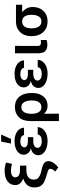

<svg xmlns="http://www.w3.org/2000/svg" viewBox="1104 -1924 1024 3271"><g transform="rotate(-90 1615.5 -289.0)"><path d="M480.5 -697.8 460.6 -595.5Q425.1 -605.1 400.9 -609.6Q376.8 -614 348.4 -614Q286.9 -614 258.2 -593Q229.4 -572.1 229.4 -540.1Q229.4 -505.3 258.7 -482.8Q288 -460.2 355.5 -460.2H429V-351.6H358.3Q276.3 -351.6 233.3 -319.6Q190.3 -287.6 190.3 -223Q190.3 -169.4 227.3 -141.7Q264.2 -114 313.2 -102.3L364.7 -90.6Q404.8 -81.7 436.8 -68.5Q468.8 -55.4 487.4 -32.1Q506 -8.9 505.3 31.6Q505 59.3 488.1 90Q471.2 120.7 446.6 147.9Q421.9 175.1 397.7 192.5L327.8 141Q375.4 90.9 375.4 56.1Q375.4 40.1 361.3 28.6Q347.3 17 314.6 8.2L284.1 -0.4Q214.1 -19.9 163.4 -42.1Q112.6 -64.3 85 -104.8Q57.5 -145.2 57.5 -218.8Q57.5 -288.7 97.7 -335.9Q137.8 -383.2 209.5 -405.5Q156.6 -424.4 127 -458.1Q97.3 -491.8 97.3 -538.4Q97.3 -624.3 162.8 -672.9Q228.3 -721.6 337.4 -721.6Q382.1 -721.6 416.2 -715.4Q450.3 -709.2 480.5 -697.8Z M914.8 -285.2V-233.7H841.6Q795.8 -233.7 763.7 -214.1Q731.5 -194.6 731.5 -159.4Q731.5 -130 761.5 -109.7Q791.5 -89.5 845.2 -89.5Q898.4 -89.5 926 -106.7Q953.5 -123.9 959.5 -158H1085.2Q1081.7 -104.4 1049.2 -66.8Q1016.7 -29.1 964.5 -9.6Q912.3 9.9 848.7 9.9Q779.8 9.9 725 -9.6Q670.1 -29.1 638.1 -64.6Q606.2 -100.1 605.8 -148.4Q606.2 -188.9 632.6 -223.9Q659.1 -258.9 723 -274.9Q664.4 -291.2 639.9 -324.8Q615.4 -358.3 615.1 -394.2Q615.4 -444.6 645.1 -479.9Q674.7 -515.3 727.3 -533.9Q779.8 -552.6 848 -552.6Q943.5 -552.6 1006.9 -510.1Q1070.3 -467.7 1076.3 -391.3H949.6Q944.6 -421.9 916.2 -437.9Q887.8 -453.8 842.7 -453.8Q794 -453.8 767.2 -434.3Q740.4 -414.8 740.1 -386.4Q740.4 -358.7 766.5 -342Q792.6 -325.3 841.6 -325.3H914.8ZM805 -613.3 838.1 -781.2H958.5L883.5 -613.3Z M1188.2 203.1V-285.5Q1188.2 -412.3 1253.9 -479.2Q1319.6 -546.2 1426.5 -546.2Q1509.9 -546.2 1562.9 -508.2Q1615.8 -470.2 1641 -405.9Q1666.2 -341.6 1665.8 -262.8V-252.8Q1666.2 -174.7 1639.9 -115.6Q1613.6 -56.5 1564.8 -23.3Q1516 9.9 1448.2 9.9Q1402 9.9 1369.1 -6.4Q1336.3 -22.7 1312.9 -52.2L1313.9 203.1ZM1312.1 -245.4Q1313.2 -212 1323.3 -177.4Q1333.5 -142.8 1357.8 -119.1Q1382.1 -95.5 1425.8 -95.5Q1468 -95.5 1492.7 -118.1Q1517.4 -140.6 1528.2 -176.7Q1539.1 -212.7 1539.1 -252.8V-262.8Q1539.1 -309.3 1527.5 -348.9Q1516 -388.5 1490.8 -412.6Q1465.6 -436.8 1423.7 -436.8Q1383.5 -436.8 1359 -413.4Q1334.5 -389.9 1323.5 -353.3Q1312.5 -316.8 1312.1 -276.6Z M2061.1 -285.2V-233.7H1987.9Q1942.1 -233.7 1910 -214.1Q1877.8 -194.6 1877.8 -159.4Q1877.8 -130 1907.8 -109.7Q1937.9 -89.5 1991.5 -89.5Q2044.7 -89.5 2072.3 -106.7Q2099.8 -123.9 2105.8 -158H2231.5Q2228 -104.4 2195.5 -66.8Q2163 -29.1 2110.8 -9.6Q2058.6 9.9 1995 9.9Q1926.1 9.9 1871.3 -9.6Q1816.4 -29.1 1784.4 -64.6Q1752.5 -100.1 1752.1 -148.4Q1752.5 -188.9 1778.9 -223.9Q1805.4 -258.9 1869.3 -274.9Q1810.7 -291.2 1786.2 -324.8Q1761.7 -358.3 1761.4 -394.2Q1761.7 -444.6 1791.4 -479.9Q1821 -515.3 1873.6 -533.9Q1926.1 -552.6 1994.3 -552.6Q2089.8 -552.6 2153.2 -510.1Q2216.6 -467.7 2222.7 -391.3H2095.9Q2090.9 -421.9 2062.5 -437.9Q2034.1 -453.8 1989 -453.8Q1940.3 -453.8 1913.5 -434.3Q1886.7 -414.8 1886.4 -386.4Q1886.7 -358.7 1912.8 -342Q1938.9 -325.3 1987.9 -325.3H2061.1Z M2343 -545.5H2468.8L2467.7 -158.7Q2468 -124.3 2484.4 -113.5Q2500.7 -102.6 2526.6 -102.6Q2539.8 -102.6 2550.8 -104Q2561.8 -105.5 2568.9 -106.9V-6.4Q2552.9 -1.1 2531.8 2.7Q2510.7 6.4 2485.4 6.4Q2421.2 6.4 2382.1 -28.8Q2343 -63.9 2343 -147Z M2634.9 -258.5V-269.9Q2634.9 -343.4 2664.2 -402Q2693.5 -460.6 2749.5 -494.5Q2805.4 -528.4 2884.9 -528.4H3170.1V-422.9H3041.9Q3081 -393.5 3105.8 -348Q3130.7 -302.6 3130.7 -248.6V-238.6Q3130.7 -170.8 3101.9 -114.3Q3073.2 -57.9 3018.6 -24Q2964.1 9.9 2886.4 9.9Q2806.1 9.9 2750 -25.4Q2693.9 -60.7 2664.4 -121.4Q2634.9 -182.2 2634.9 -258.5ZM2767.8 -269.9V-258.5Q2767.8 -214.1 2779.3 -177Q2790.8 -139.9 2816.9 -117.7Q2843 -95.5 2886.4 -95.5Q2927.2 -95.5 2951.7 -117.7Q2976.2 -139.9 2987.2 -177Q2998.2 -214.1 2997.9 -258.5V-269.9Q2998.2 -311.1 2987.2 -345.9Q2976.2 -380.7 2951.3 -401.8Q2926.5 -422.9 2884.9 -422.9Q2842.7 -422.9 2816.9 -401.8Q2791.2 -380.7 2779.5 -345.9Q2767.8 -311.1 2767.8 -269.9Z"/></g></svg>

Font: Inter UI Semi Bold
Style: Regular
Weight: 600
Designer: Rasmus Andersson
Foundry: rsms
Version: 3.2;8d6f07862